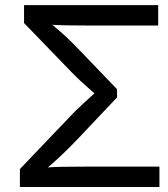

<svg xmlns="http://www.w3.org/2000/svg" viewBox="-20 -748 671 768"><path d="M59.6 0V-71.8L266.1 -288.1Q287.1 -310.1 308.6 -329.8Q330.1 -349.6 348.6 -366.2Q367.2 -382.8 379.9 -394V-355Q367.2 -366.7 348.9 -382.3Q330.6 -397.9 309.3 -417.5Q288.1 -437 266.1 -459.5L76.2 -655.8V-727.5H612.8V-646H320.8Q275.9 -646 240.2 -646.7Q204.6 -647.5 174.3 -649.9L166.5 -667.5Q183.1 -653.8 201.9 -638.2Q220.7 -622.6 243.2 -601.8Q265.6 -581.1 293 -552.7L448.2 -391.1V-358.4L292.5 -193.8Q262.7 -162.6 236.6 -137.5Q210.4 -112.3 188.5 -93Q166.5 -73.7 149.9 -60.1L157.7 -77.6Q192.4 -80.1 231.2 -80.8Q270 -81.5 320.8 -81.5H617.7V0Z"/></svg>

Font: Inter Variable
Style: Regular
Weight: 400
Designer: Rasmus Andersson
Foundry: rsms
Version: Version 4.001;git-9221beed3